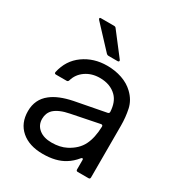

<svg xmlns="http://www.w3.org/2000/svg" viewBox="-182 -883 940 1012"><g transform="rotate(30 288.0 -376.5)"><path d="M48 -147Q48 -219 102 -261Q146 -296 229 -313L417 -349Q426 -351 426 -360Q423 -419 392 -450Q354 -488 290 -488Q241 -488 204.5 -463Q168 -438 156 -396Q153 -387 145 -387H80Q69 -387 71 -398Q88 -476 149 -519.5Q210 -563 291 -563Q340 -563 382 -548.5Q424 -534 453 -506Q491 -470 501 -423Q511 -376 511 -326V-10Q511 0 501 0H436Q426 0 426 -10V-67Q426 -75 421 -75Q417 -75 414 -71Q389 -40 359 -22Q308 10 228 10Q145 10 96.5 -32Q48 -74 48 -147ZM326 -84Q380 -112 402.5 -157Q425 -202 427 -271Q427 -276 424 -278.5Q421 -281 416 -280L247 -246Q185 -234 156 -207Q133 -184 133 -149Q133 -111 161.5 -88Q190 -65 238 -65Q289 -65 326 -84ZM270 -611Q263 -611 258 -616L132 -751Q129 -756 129 -758Q129 -763 137 -763H216Q225 -763 229 -757L332 -623Q334 -621 334 -617Q334 -615 332 -613Q330 -611 326 -611Z"/></g></svg>

Font: Open Sauce Two
Style: Regular
Weight: 400
Designer: Alfredo Marco Pradil
Foundry: Creative Sauce Fz LLC
Version: Version 1.477